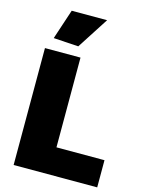

<svg xmlns="http://www.w3.org/2000/svg" viewBox="-144 -1088 890 1174"><g transform="rotate(15 301.0 -501.5)"><path d="M97 -813 160 -1003H384L255 -803ZM61 -740H286V-172H590V0H61Z"/></g></svg>

Font: Plata Sans Black
Style: Regular
Weight: 900
Designer: Pablo Impallari, Andres Torresi, & Cristiano Sobral
Foundry: Pablo Impallari, Andres Torresi, & Cristiano Sobral
Version: Version 1.00;December 28, 2019;FontCreator 12.0.0.2547 64-bi